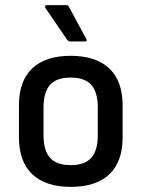

<svg xmlns="http://www.w3.org/2000/svg" viewBox="-20 -719 553 750"><path d="M256 11Q159 11 106.5 -38Q54 -87 54 -183V-307Q54 -403 106 -452Q158 -501 256 -501Q354 -501 406.5 -452Q459 -403 459 -307V-183Q459 -87 407 -38Q355 11 256 11ZM256 -74Q311 -74 336.5 -102.5Q362 -131 362 -191V-299Q362 -359 336.5 -387.5Q311 -416 256 -416Q201 -416 175.5 -387.5Q150 -359 150 -299V-191Q150 -131 175.5 -102.5Q201 -74 256 -74ZM255 -557Q247 -557 242 -564L158 -687Q155 -691 156.5 -695Q158 -699 163 -699H238Q247 -699 250 -691L317 -567Q323 -557 311 -557Z"/></svg>

Font: Sofia Sans Semi Condensed SemiBold
Style: Regular
Weight: 600
Designer: Botio Nikoltchev, Ani Petrova
Foundry: lettersoup
Version: Version 4.100